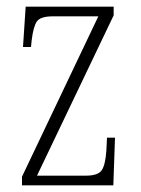

<svg xmlns="http://www.w3.org/2000/svg" viewBox="-20 -556 422 576"><path d="M46 0V-26L275 -507H139Q101 -507 90.5 -491.5Q80 -476 75 -435L73 -415H49L57 -536H321V-510L91 -29H237Q274 -29 285 -45Q296 -61 299 -103L301 -143H325L320 0Z"/></svg>

Font: Noto Serif Hebrew ExtraCondensed ExtraLight
Style: Regular
Weight: 200
Width: 2
Designer: Monotype Design Team
Foundry: Monotype Imaging Inc.
Version: Version 2.004; ttfautohint (v1.8.4.7-5d5b)